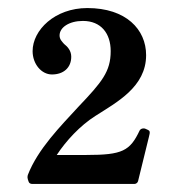

<svg xmlns="http://www.w3.org/2000/svg" viewBox="-20 -767 432 477"><path d="M323 -317 350 -427C352 -435 352 -436 352 -438C352 -442 350 -443 346 -445C340 -448 339 -448 337 -448C332 -448 329 -446 327 -443C303 -392 284 -382 195 -382H121C144 -417 179 -455 217 -479C270 -513 343 -551 343 -630C343 -694 293 -747 197 -747C116 -747 61 -692 61 -640C61 -608 83 -582 109 -582C138 -582 157 -599 157 -626C157 -641 148 -651 139 -658C134 -664 128 -669 128 -679C128 -699 152 -715 186 -715C231 -715 255 -684 255 -640C255 -589 233 -563 175 -502C131 -454 74 -397 49 -332C48 -328 48 -326 49 -322L51 -316C52 -312 56 -310 60 -310H314C318 -310 322 -313 323 -317Z"/></svg>

Font: Shippori Mincho OTF
Style: Bold
Weight: 800
Designer: FONTDASU
Foundry: FONTDASU / Google Inc. / but / Adobe
Version: Version 3.300;hotconv 1.0.109;makeotfexe 2.5.65596